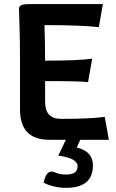

<svg xmlns="http://www.w3.org/2000/svg" viewBox="-20 -672 556 923"><path d="M196.8 -182.6Q196.8 -100.6 272.9 -100.6Q419.9 -100.6 483.4 -110.4L503.4 0H217.8Q76.2 0 76.2 -144.5V-375.5Q76.2 -486.8 73.7 -549.1Q71.3 -611.3 71.3 -631.8Q71.3 -641.6 82 -647Q92.8 -652.3 124.5 -652.3H474.6L455.1 -541.5Q370.6 -551.3 193.8 -551.3Q196.8 -470.7 196.8 -380.4Q360.4 -380.4 423.3 -390.1L403.3 -277.3Q360.4 -282.2 196.8 -282.2ZM296.9 231Q239.7 231 189.9 206.5Q200.7 152.8 227.5 152.8Q236.3 152.8 252.7 159.9Q269 167 298.8 167Q353 167 353 127.4Q353 88.4 260.3 76.2L298.8 -4.9H367.7L349.1 37.1Q426.8 55.7 426.8 123.5Q426.8 231 296.9 231Z"/></svg>

Font: ALMAS
Style: Bold
Weight: 700
Designer: ALMAS Font/ by Husham Jawad Kadhim, derived from the Bainsely font by/ Paul James MIller
Foundry: High-Logic / Made with FontCreator
Version: Version 1.411;September 19, 2021;FontCreator 14.0.0.2814 32-